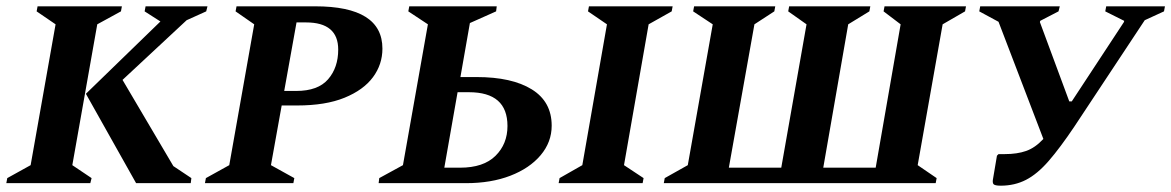

<svg xmlns="http://www.w3.org/2000/svg" viewBox="-34 -580 3709 608"><path d="M-14 0 -11 -16 63 -57 142 -503 82 -544 85 -560H352L349 -544L274 -503L195 -57L256 -16L252 0ZM397 0 238 -283 474 -512 424 -544 427 -560H623L619 -544L557 -516L354 -327L515 -54L572 -16L570 0Z M615 0 618 -16 692 -57 771 -503 712 -544 715 -560H964Q1177 -560 1177 -426Q1177 -376 1147 -335.5Q1117 -295 1057 -270.5Q997 -246 907 -246H858L824 -57L898 -16L895 0ZM905 -509 866 -292H904Q973 -292 1005 -329Q1037 -366 1037 -423Q1037 -509 935 -509Z M1262 -560H1539L1537 -544L1454 -507L1424 -336H1475Q1587 -336 1650 -297Q1713 -258 1713 -182Q1713 -130 1678 -88.5Q1643 -47 1582 -23.5Q1521 0 1442 0H1165L1167 -16L1242 -57L1321 -503L1259 -544ZM1373 -49H1423Q1497 -49 1535 -86.5Q1573 -124 1573 -181Q1573 -288 1451 -288H1415ZM1735 0 1738 -16 1810 -57 1888 -503 1828 -544 1831 -560H2096L2093 -544L2020 -503L1942 -57L2004 -16L2001 0Z M2421 -560 2418 -544 2355 -503 2274 -49H2440L2520 -503L2462 -544L2465 -560H2722L2719 -544L2652 -503L2573 -49H2739L2818 -503L2764 -544L2767 -560H3025L3022 -544L2951 -503L2872 -57L2932 -16L2929 0H2068L2071 -16L2144 -57L2223 -503L2161 -544L2164 -560Z M3368 -179Q3323 -112 3287 -70.5Q3251 -29 3215 -10.5Q3179 8 3135 8Q3116 8 3112 3Q3108 -2 3111 -16L3123 -87L3128 -92H3148Q3187 -92 3215.5 -102Q3244 -112 3270 -140L3128 -511L3067 -544L3070 -560H3322L3318 -544L3260 -514L3259 -510L3352 -259H3360L3525 -510L3526 -514L3466 -544L3469 -560H3655L3652 -544L3591 -516Z"/></svg>

Font: Spectral SC
Style: Bold Italic
Weight: 700
Italic angle: -10°
Designer: Jean-Baptiste Levee
Foundry: Production Type
Version: Version 2.001